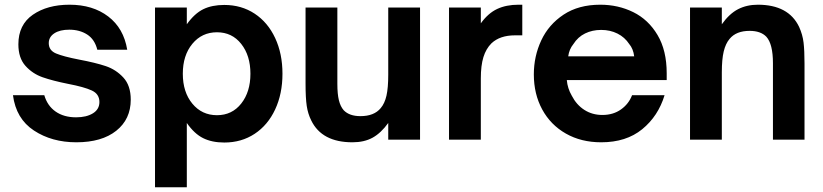

<svg xmlns="http://www.w3.org/2000/svg" viewBox="-20 -593 3493 815"><path d="M35 -189H168Q181 -144 216 -119.5Q251 -95 303 -95Q347 -95 374.5 -112Q402 -129 402 -160Q402 -194 369.5 -209Q337 -224 269 -237Q204 -250 161 -265Q118 -280 88 -313.5Q58 -347 58 -405Q58 -488 119.5 -530.5Q181 -573 275 -573Q374 -573 439.5 -523Q505 -473 520 -382H393Q382 -426 350 -446.5Q318 -467 274 -467Q234 -467 210.5 -451.5Q187 -436 187 -410Q187 -379 218 -366Q249 -353 316 -340Q385 -327 428.5 -312.5Q472 -298 503.5 -264Q535 -230 535 -170Q535 -87 473.5 -38Q412 11 304 11Q200 11 124 -39Q48 -89 35 -189Z M1179 -280Q1179 -195 1148 -128.5Q1117 -62 1061 -25Q1005 12 932 12Q880 12 842.5 -6.5Q805 -25 773 -71V202H638V-561H773V-490Q806 -536 843 -554Q880 -572 932 -572Q1005 -572 1061 -535Q1117 -498 1148 -431.5Q1179 -365 1179 -280ZM756 -280Q756 -202 796.5 -153Q837 -104 901 -104Q965 -104 1004 -153.5Q1043 -203 1043 -280Q1043 -357 1004 -406.5Q965 -456 901 -456Q837 -456 796.5 -407Q756 -358 756 -280Z M1301 -82Q1287 -110 1282 -143.5Q1277 -177 1277 -238V-561H1412V-237Q1412 -194 1418.5 -167.5Q1425 -141 1439 -125Q1463 -100 1510 -100Q1568 -100 1596 -134Q1613 -154 1620.5 -187Q1628 -220 1628 -276V-561H1763V0H1628V-71Q1597 -28 1561.5 -8.5Q1526 11 1476 11Q1346 11 1301 -82Z M1886 0V-561H2021V-494Q2052 -537 2090.5 -555Q2129 -573 2181 -573H2197V-443H2166Q2102 -443 2066 -409Q2043 -386 2032 -350.5Q2021 -315 2021 -260V0Z M2246 -277Q2246 -354 2277.5 -421.5Q2309 -489 2372.5 -531Q2436 -573 2528 -573Q2604 -573 2668 -541.5Q2732 -510 2771 -444.5Q2810 -379 2810 -282V-253H2386Q2389 -218 2407 -187Q2427 -148 2460.5 -126.5Q2494 -105 2537 -105Q2583 -105 2616 -128.5Q2649 -152 2663 -189H2801Q2774 -100 2706 -44.5Q2638 11 2532 11Q2447 11 2382 -26Q2317 -63 2281.5 -128.5Q2246 -194 2246 -277ZM2672 -354Q2668 -386 2651 -406Q2632 -435 2601 -450.5Q2570 -466 2532 -466Q2494 -466 2463.5 -451Q2433 -436 2414 -406Q2396 -384 2392 -354Z M2909 0V-561H3044V-490Q3076 -535 3113 -554Q3150 -573 3197 -573Q3327 -573 3372 -479Q3387 -446 3391 -412Q3395 -378 3395 -323V0H3261V-325Q3261 -406 3233 -437Q3209 -462 3162 -462Q3105 -462 3077 -428Q3060 -408 3052 -374.5Q3044 -341 3044 -286V0Z"/></svg>

Font: Open Sauce One
Style: Bold
Weight: 700
Designer: Alfredo Marco Pradil
Foundry: Creative Sauce Fz LLC
Version: Version 1.477